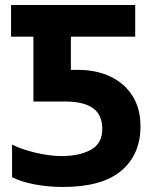

<svg xmlns="http://www.w3.org/2000/svg" viewBox="-20 -734 618 764"><path d="M230 10Q174 10 119.5 0Q65 -10 28 -29V-159Q53 -146 87.5 -135.5Q122 -125 158.5 -119Q195 -113 225 -113Q296 -113 341.5 -138Q387 -163 387 -221Q387 -277 350 -303.5Q313 -330 240 -330H113V-588H24V-714H518V-588H262V-456H289Q364 -456 420 -429Q476 -402 507.5 -352Q539 -302 539 -231Q539 -119 462.5 -54.5Q386 10 230 10Z"/></svg>

Font: Noto Sans IKEA
Style: Bold
Weight: 600
Designer: Monotype Design Team
Foundry: Monotype Imaging Inc.
Version: Version 2.001